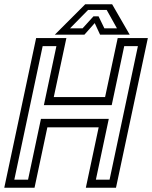

<svg xmlns="http://www.w3.org/2000/svg" viewBox="-32 -878 712 898"><path d="M-12 0 137 -700H278.5L219.5 -424H459.5L518.5 -700H659.5L510.5 0H369.5L429.5 -282.5H189.5L129.5 0ZM35 -37.8H99.2L159.5 -322H476.8L416.5 -37.8H480.5L613 -662.2H549L490.5 -386.2H173.2L231.8 -662.2H167.5ZM366.5 -858H492.5L574.5 -716H436L411 -770L363 -716H224.5ZM380 -831.5 295.5 -745.5H354.2L405 -801.5H429L456.2 -745.5H515L467 -831.5Z"/></svg>

Font: Tourney Thin
Style: Italic
Weight: 100
Italic angle: -12°
Designer: Tyler Finck
Foundry: Etcetera Type Co
Version: Version 1.015